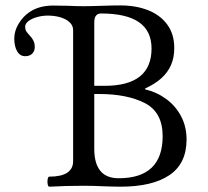

<svg xmlns="http://www.w3.org/2000/svg" viewBox="-20 -686 768 709"><path d="M162.1 -33.7Q206.1 -33.7 228 -48.1Q250 -62.5 250 -90.8V-574.7Q250 -592.3 236.3 -604.5Q222.7 -616.7 201.4 -622.6Q180.2 -628.4 156.7 -628.4Q136.2 -628.4 116.9 -623Q97.7 -617.7 85.2 -608.2Q72.8 -598.6 72.8 -586.9Q72.8 -577.6 76.7 -571Q80.6 -564.5 90.3 -554.2Q99.6 -544.4 104 -534.7Q108.4 -524.9 108.4 -512.7Q108.4 -497.1 98.9 -487.8Q89.4 -478.5 73.2 -478.5Q53.7 -478.5 43.2 -496.8Q32.7 -515.1 32.7 -543.9Q32.7 -571.8 48.8 -598.4Q64.9 -625 87.9 -640.6Q106.9 -653.8 129.4 -659.7Q151.9 -665.5 176.3 -665.5Q194.8 -665.5 232.9 -664.6Q260.7 -663.1 289.1 -663.1Q306.2 -663.1 323 -663.6Q339.8 -664.1 356.9 -664.6Q390.6 -666 424.8 -666Q481 -666 525.9 -648.7Q570.8 -631.3 597.2 -595.9Q623.5 -560.5 623.5 -508.3Q623.5 -473.6 611.6 -446Q599.6 -418.5 575.7 -397Q551.8 -375.5 516.1 -359.4V-356Q559.6 -345.7 594.2 -320.1Q628.9 -294.4 648.9 -256.3Q668.9 -218.3 668.9 -170.9Q668.9 -82 605.7 -39.3Q542.5 3.4 424.8 3.4Q411.6 3.4 396.7 2.9Q381.8 2.4 365.2 2Q345.7 1 326.4 0.5Q307.1 0 289.1 0Q221.7 0 162.1 3.4Q157.7 3.4 156 -5.9Q154.3 -15.1 156 -24.4Q157.7 -33.7 162.1 -33.7ZM580.6 -183.1Q580.6 -271.5 515.1 -305.2Q449.7 -338.9 345.2 -338.9H328.1V-136.7Q328.1 -27.8 418 -27.8Q499.5 -27.8 540 -66.7Q580.6 -105.5 580.6 -183.1ZM539.6 -506.8Q539.6 -571.8 493.2 -604Q446.8 -636.2 353.5 -636.2Q340.8 -636.2 334.5 -628.2Q328.1 -620.1 328.1 -603.5V-369.1H366.7Q453.1 -369.1 496.3 -403.6Q539.6 -438 539.6 -506.8Z"/></svg>

Font: Junicode Two Beta VF
Style: Regular
Weight: 400
Designer: Peter S. Baker
Foundry: Briery Creek Software
Version: Version 1.031 beta; ttfautohint (v1.8.1.43-b0c9)